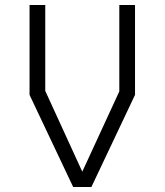

<svg xmlns="http://www.w3.org/2000/svg" viewBox="-20 -750 660 770"><path d="M273.5 0H346.5L521.5 -369.5V-730H458.5V-383.5L310 -61.5L161.5 -385.5V-730H98.5V-369.5Z"/></svg>

Font: Monaspace Krypton ExtraLight
Style: Regular
Weight: 200
Designer: Riley Cran & the Lettermatic Team
Foundry: Lettermatic
Version: Version 1.101 (Monaspace Krypton)